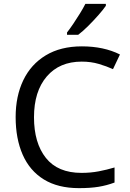

<svg xmlns="http://www.w3.org/2000/svg" viewBox="-20 -964 672 994"><path d="M403 -645Q288 -645 222 -568Q156 -491 156 -357Q156 -224 217.5 -146.5Q279 -69 402 -69Q449 -69 491 -77Q533 -85 573 -97V-19Q533 -4 490.5 3Q448 10 389 10Q280 10 207 -35Q134 -80 97.5 -163Q61 -246 61 -358Q61 -466 100.5 -548.5Q140 -631 217 -677.5Q294 -724 404 -724Q517 -724 601 -682L565 -606Q532 -621 491.5 -633Q451 -645 403 -645ZM528 -934Q516 -916 491 -887.5Q466 -859 437.5 -830.5Q409 -802 385 -784H327V-796Q342 -815 359.5 -841Q377 -867 394 -894.5Q411 -922 422 -944H528Z"/></svg>

Font: Noto Sans Gothic
Style: Regular
Weight: 400
Designer: Monotype Design Team
Foundry: Monotype Imaging Inc.
Version: Version 2.001; ttfautohint (v1.8.4.7-5d5b)